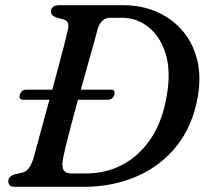

<svg xmlns="http://www.w3.org/2000/svg" viewBox="-20 -720 820 740"><path d="M12 -22Q12 -41.5 39 -48.5L65.5 -54.5Q78.5 -57.5 89 -69Q99.5 -80.5 109.5 -111.5Q117 -140 134 -202Q151 -264 170.5 -335.5H70Q51 -335.5 56.5 -355Q62.5 -374.5 82 -374.5H181.5Q195 -425 207.8 -472Q220.5 -519 229.5 -554.8Q238.5 -590.5 242 -607.5Q249 -639 223.5 -645.5L199.5 -652Q176.5 -659 176.5 -675Q176.5 -700 210.5 -700H453.5Q525 -700 583.8 -674.5Q642.5 -649 682.8 -602.2Q723 -555.5 739.5 -491Q756 -426.5 742.5 -348.5Q723 -235 660.8 -157.2Q598.5 -79.5 506 -39.8Q413.5 0 303.5 0H38Q23 0 17.5 -6.2Q12 -12.5 12 -22ZM311 -51.5Q389.5 -51.5 454 -86.2Q518.5 -121 562.5 -187.5Q606.5 -254 622.5 -350Q639.5 -447.5 617.8 -514.8Q596 -582 550.8 -616.8Q505.5 -651.5 452 -651.5H404Q370.5 -651.5 356.5 -608.5Q352.5 -592 342.5 -556.2Q332.5 -520.5 319 -473.2Q305.5 -426 291.5 -374.5H406.5Q426.5 -374.5 420.5 -355Q415 -335.5 394.5 -335.5H280.5Q266.5 -284.5 254 -237.2Q241.5 -190 232.8 -153.8Q224 -117.5 221.5 -99Q214 -51.5 254 -51.5Z"/></svg>

Font: Fraunces 9pt S050
Style: Italic
Weight: 400
Italic angle: -16°
Version: Version 1.000; ttfautohint (v1.8.3)